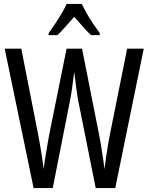

<svg xmlns="http://www.w3.org/2000/svg" viewBox="-20 -963 759 983"><path d="M716 -714 570 0H470L379 -455Q378 -464 375.5 -477.5Q373 -491 371 -508.5Q369 -526 366 -548Q363 -570 360 -595Q358 -579 355.5 -561.5Q353 -544 351 -526Q349 -508 346 -490.5Q343 -473 340 -456L250 0H152L4 -714H89L175 -276Q180 -249 184.5 -224Q189 -199 192.5 -176Q196 -153 199 -133Q202 -113 203 -97Q206 -119 209.5 -141.5Q213 -164 217 -187Q221 -210 224.5 -232Q228 -254 232 -274L321 -714H400L487 -275Q491 -256 494.5 -235Q498 -214 501.5 -192Q505 -170 508.5 -146.5Q512 -123 515 -97Q519 -130 523.5 -161Q528 -192 533 -221.5Q538 -251 543 -276L631 -714ZM398 -943Q409 -921 424 -894.5Q439 -868 457 -841.5Q475 -815 491 -793V-783H446Q425 -803 404 -827Q383 -851 360 -877Q337 -851 314.5 -825.5Q292 -800 274 -783H229V-793Q247 -818 264.5 -844.5Q282 -871 297 -896.5Q312 -922 321 -943Z"/></svg>

Font: Noto Sans Arabic ExtraCondensed
Style: Regular
Weight: 400
Width: 2
Designer: Monotype Design Team, Nadine Chahine, Nizar Qandah and Khaled Hosny
Foundry: Monotype Imaging Inc.
Version: Version 2.012